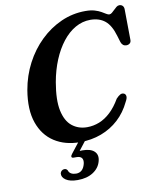

<svg xmlns="http://www.w3.org/2000/svg" viewBox="-99 -790 888 1087"><g transform="rotate(-10 345.0 -246.5)"><path d="M601 -215Q610 -211.5 612.2 -199.8Q614.5 -188 602.5 -167Q575.5 -110 532 -70Q488.5 -30 432 -8.8Q375.5 12.5 309.5 12.5Q224 12.5 162.5 -27Q101 -66.5 74.2 -142.8Q47.5 -219 66 -329.5Q80 -410.5 116.5 -480.2Q153 -550 207 -602.2Q261 -654.5 327.2 -684Q393.5 -713.5 466.5 -713.5Q498 -713.5 519.8 -707Q541.5 -700.5 556.2 -692Q571 -683.5 581 -677.2Q591 -671 598 -671Q605.5 -671 613.2 -677.2Q621 -683.5 628.8 -691.5Q636.5 -699.5 644.8 -706Q653 -712.5 661.5 -712.5Q673 -712.5 680.2 -705.5Q687.5 -698.5 688 -686L690 -508Q690 -495 682 -488.5Q674 -482 662.5 -482Q640.5 -482 632 -506L621 -542.5Q603 -605.5 570 -632.5Q537 -659.5 485.5 -659.5Q440 -659.5 399.2 -636.2Q358.5 -613 325.2 -570.5Q292 -528 268.2 -470.8Q244.5 -413.5 232.5 -346Q215 -245.5 228.2 -183.5Q241.5 -121.5 277.5 -92.8Q313.5 -64 363.5 -64Q400 -64 434 -77.5Q468 -91 498.8 -119.8Q529.5 -148.5 556 -194Q569.5 -208.5 580 -214Q590.5 -219.5 601 -215ZM312 -6H350L290.5 70.5L267.5 64Q277.5 62 288.2 61.2Q299 60.5 314 60.5Q361 60.5 382.2 81.2Q403.5 102 393.5 137.5Q383.5 175.5 347.8 198.5Q312 221.5 259 221.5Q214.5 221.5 191 205.5Q167.5 189.5 170.5 167Q172.5 158.5 179.2 153Q186 147.5 193.5 147.5Q200.5 147 204.8 149.8Q209 152.5 212 157Q216.5 171.5 228.5 177.8Q240.5 184 256.5 184Q296 184 308 137Q313 116 304.8 104.2Q296.5 92.5 274 92.5H258.5Q247 92.5 246 85.8Q245 79 253 69.5Z"/></g></svg>

Font: Fraunces SemiBold
Style: Italic
Weight: 600
Italic angle: -16°
Version: Version 1.000;[b76b70a41]